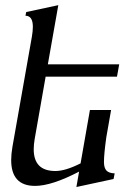

<svg xmlns="http://www.w3.org/2000/svg" viewBox="-20 -728 542 762"><path d="M283.2 14.2 293.9 -46.9Q185.1 9.8 119.1 9.8Q24.4 9.8 24.4 -92.8Q24.4 -116.2 29.3 -145L106.4 -581.5Q110.4 -604.5 110.4 -621.6Q110.4 -665.5 81.1 -665.5L84 -680.2L211.4 -707.5L169.9 -472.7H453.1L444.3 -423.8H161.1L117.7 -176.8Q113.8 -154.3 113.8 -135.7Q113.8 -49.3 199.7 -49.3Q239.7 -49.3 299.8 -79.6L336.9 -291.5H420.9L401.9 -183.1Q392.6 -116.7 392.6 -85Q392.6 -61.5 402.6 -51Q412.6 -40.5 435.1 -40L430.7 -17.6Z"/></svg>

Font: Kelvinch
Style: Italic
Weight: 400
Italic angle: -10°
Designer: Paul James Miller
Foundry: High-Logic / Made with FontCreator
Version: Version 3.40;July 22, 2017;FontCreator 11.0.0.2388 64-bit